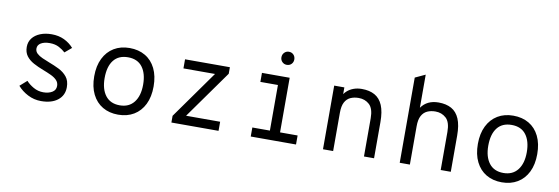

<svg xmlns="http://www.w3.org/2000/svg" viewBox="-54 -1114 4420 1518"><g transform="rotate(10 2156.0 -355.0)"><path d="M305 12Q248.5 12 199 -13.5Q149.5 -39 116.5 -77.5L172.5 -127Q195.5 -101 232 -80.2Q268.5 -59.5 311 -59.5Q353 -59.5 381.8 -76.8Q410.5 -94 410.5 -127.5Q410.5 -155 392.2 -173.8Q374 -192.5 344.2 -206.2Q314.5 -220 280.5 -233Q237 -249.5 200.5 -269.2Q164 -289 142.2 -318Q120.5 -347 120.5 -390.5Q120.5 -431 143.5 -460.8Q166.5 -490.5 206.8 -506.8Q247 -523 298 -523Q354.5 -523 399 -501.8Q443.5 -480.5 475 -444.5L421 -399Q401 -418 369.8 -434.8Q338.5 -451.5 294.5 -451.5Q251 -451.5 224.5 -435.5Q198 -419.5 198 -391Q198 -368 215 -352Q232 -336 259.2 -323.8Q286.5 -311.5 318 -299.5Q358.5 -284.5 397.8 -265Q437 -245.5 462.5 -214Q488 -182.5 488 -131Q488 -65 438.8 -26.5Q389.5 12 305 12Z M924 12Q852.5 12 799 -19.5Q745.5 -51 715.8 -110.8Q686 -170.5 686 -255Q686 -338.5 715.8 -398.5Q745.5 -458.5 799 -490.8Q852.5 -523 924 -523Q996 -523 1049.8 -491.5Q1103.5 -460 1133 -400Q1162.5 -340 1162.5 -256Q1162.5 -172.5 1133 -112.5Q1103.5 -52.5 1049.8 -20.2Q996 12 924 12ZM924 -63Q998 -63 1038.2 -114.5Q1078.5 -166 1078.5 -256Q1078.5 -345.5 1039.5 -397Q1000.5 -448.5 924 -448.5Q848.5 -448.5 809 -398.2Q769.5 -348 769.5 -255Q769.5 -166 809 -114.5Q848.5 -63 924 -63Z M1350.5 0V-54L1623.5 -438H1370V-511H1730V-458.5L1455.5 -73H1729V0Z M2128.5 -15V-511H2210V-15ZM1987.5 0V-72.5H2351V0ZM1987.5 -438.5V-511H2173.5V-438.5ZM2169 -607.5Q2147.5 -607.5 2132.5 -622.5Q2117.5 -637.5 2117.5 -659.5Q2117.5 -682 2132.5 -697.2Q2147.5 -712.5 2169 -712.5Q2192 -712.5 2206.5 -697.2Q2221 -682 2221 -659.5Q2221 -637.5 2206.5 -622.5Q2192 -607.5 2169 -607.5Z M2567.5 0V-511H2649V-415.5L2636 -433Q2648 -461 2670 -481Q2692 -501 2722 -512Q2752 -523 2788.5 -523Q2849.5 -523 2891.8 -499.5Q2934 -476 2955.8 -424.8Q2977.5 -373.5 2977.5 -290.5V0H2896.5V-306Q2896.5 -384.5 2861.8 -416.5Q2827 -448.5 2776 -448.5Q2739 -448.5 2710.2 -435.5Q2681.5 -422.5 2665.2 -392Q2649 -361.5 2649 -308V0Z M3183.5 0V-684L3265 -722V-456Q3312 -523 3404.5 -523Q3465.5 -523 3507.8 -499.5Q3550 -476 3571.8 -424.8Q3593.5 -373.5 3593.5 -290.5V0H3512.5V-306Q3512.5 -384.5 3477.5 -416.5Q3442.5 -448.5 3392 -448.5Q3355.5 -448.5 3326.8 -435.5Q3298 -422.5 3281.5 -392Q3265 -361.5 3265 -308V0Z M4004 12Q3932.5 12 3879 -19.5Q3825.5 -51 3795.8 -110.8Q3766 -170.5 3766 -255Q3766 -338.5 3795.8 -398.5Q3825.5 -458.5 3879 -490.8Q3932.5 -523 4004 -523Q4076 -523 4129.8 -491.5Q4183.5 -460 4213 -400Q4242.5 -340 4242.5 -256Q4242.5 -172.5 4213 -112.5Q4183.5 -52.5 4129.8 -20.2Q4076 12 4004 12ZM4004 -63Q4078 -63 4118.2 -114.5Q4158.5 -166 4158.5 -256Q4158.5 -345.5 4119.5 -397Q4080.5 -448.5 4004 -448.5Q3928.5 -448.5 3889 -398.2Q3849.5 -348 3849.5 -255Q3849.5 -166 3889 -114.5Q3928.5 -63 4004 -63Z"/></g></svg>

Font: Overpass Mono
Style: Regular
Weight: 400
Designer: Delve Withrington, Dave Bailey
Foundry: Delve Fonts LLC
Version: Version 4.000